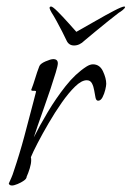

<svg xmlns="http://www.w3.org/2000/svg" viewBox="-20 -553 405 591"><path d="M363 -533Q363 -533 364 -532.5Q365 -532 365 -531Q364 -527 357 -521.5Q350 -516 346 -514Q334 -505 313.5 -488.5Q293 -472 273 -455.5Q253 -439 240 -428Q225 -413 208 -413Q192 -413 185 -428Q180 -439 171.5 -455.5Q163 -472 154 -488.5Q145 -505 139 -514Q138 -516 135 -521.5Q132 -527 133 -531Q135 -533 137 -533Q142 -533 157.5 -517.5Q173 -502 190 -483Q207 -464 215 -455Q242 -470 274 -488.5Q306 -507 331 -520Q356 -533 363 -533ZM17 18Q9 18 7 12Q11 3 15 -6Q19 -15 22 -25Q40 -78 54.5 -132Q69 -186 83 -240L91 -271Q91 -274 84 -273.5Q77 -273 76 -276Q83 -294 88.5 -312.5Q94 -331 101 -349Q104 -357 120 -364Q136 -371 144 -371Q158 -371 158 -358Q158 -351 151.5 -329.5Q145 -308 135.5 -279.5Q126 -251 115.5 -221.5Q105 -192 96.5 -167.5Q88 -143 84 -130Q102 -166 127 -208Q152 -250 182 -288Q212 -326 246 -348Q257 -355 266 -355Q287 -355 297 -333.5Q307 -312 307 -295Q307 -289 304 -276.5Q301 -264 295.5 -253.5Q290 -243 282 -243Q276 -243 274 -252.5Q272 -262 270 -274.5Q268 -287 263 -296.5Q258 -306 247 -306Q231 -306 211 -286.5Q191 -267 170 -237Q149 -207 129.5 -173.5Q110 -140 95.5 -112Q81 -84 75 -69Q76 -66 76 -60Q76 -49 71.5 -34.5Q67 -20 62 -9Q62 -3 53.5 3Q45 9 34 13.5Q23 18 17 18Z"/></svg>

Font: Moon Dance
Style: Regular
Weight: 400
Designer: Robert E. Leuschke
Foundry: Robert E. Leuschke
Version: Version 1.010; ttfautohint (v1.8.3)